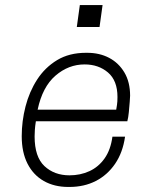

<svg xmlns="http://www.w3.org/2000/svg" viewBox="-20 -730 596 760"><path d="M250 10Q195 10 153.5 -13.5Q112 -37 89 -82Q66 -127 66 -191Q66 -250 81 -308.5Q96 -367 127 -415Q158 -463 206 -492Q254 -521 320 -521H325Q374 -521 412 -501Q450 -481 472.5 -443Q495 -405 495 -351Q495 -345 493.5 -326.5Q492 -308 490 -286.5Q488 -265 484 -250H122Q119 -231 118 -216.5Q117 -202 117 -190Q117 -109 156 -72.5Q195 -36 255 -36Q298 -36 334 -52.5Q370 -69 394 -103Q418 -137 425 -189H475Q466 -126 435.5 -81.5Q405 -37 359 -13.5Q313 10 255 10ZM129 -296H440Q444 -318 444.5 -328.5Q445 -339 445 -346Q445 -411 407.5 -443Q370 -475 315 -475Q251 -475 199.5 -430.5Q148 -386 129 -296ZM284 -623 296 -710H386L374 -623Z"/></svg>

Font: Chivo Medium Thin
Style: Italic
Weight: 250
Italic angle: -8.05°
Version: Version 2.002